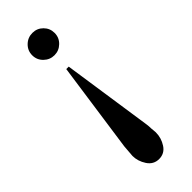

<svg xmlns="http://www.w3.org/2000/svg" viewBox="-240 -492 775 775"><g transform="rotate(-45 147.0 -105.0)"><path d="M214 168V171Q214 202 196.5 229Q179 256 147.5 256Q116 256 98 228.5Q80 201 80 171L84 120L139 -266H153L210 120Q212 134 212 146ZM145.5 -466Q172 -466 190.5 -447.5Q209 -429 209 -402.5Q209 -376 190 -357.5Q171 -339 145 -339Q119 -339 100 -357.5Q81 -376 81 -402.5Q81 -429 100 -447.5Q119 -466 145.5 -466Z"/></g></svg>

Font: GFS Didot
Style: Regular
Weight: 400
Designer: Takis Katsoulidis and George D. Matthiopoulos
Foundry: Takis Katsoulidis and George D. Matthiopoulos
Version: Version 1.0